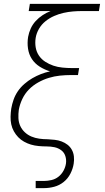

<svg xmlns="http://www.w3.org/2000/svg" viewBox="-20 -755 540 990"><path d="M164 215V178H207Q225 178 245 173.5Q265 169 281 156.5Q297 144 307 126Q317 108 320 89Q323 69 317 50Q311 31 295.5 19.5Q280 8 260.5 4Q241 0 220.5 0Q200 0 179 -2Q158 -4 139.5 -9.5Q121 -15 104 -24.5Q87 -34 74 -47.5Q61 -61 51.5 -78Q42 -95 38 -114Q34 -133 34.5 -153.5Q35 -174 38 -195Q42 -218 50 -241Q58 -264 72 -284.5Q86 -305 105.5 -322Q125 -339 146.5 -351.5Q168 -364 191 -373Q214 -382 238 -387Q209 -396 184.5 -411.5Q160 -427 144.5 -450.5Q129 -474 124.5 -504Q120 -534 125 -565Q129 -587 138.5 -608Q148 -629 164 -646.5Q180 -664 200 -677Q220 -690 241 -698H128L134 -735H496L490 -698H404Q380 -698 356 -696Q332 -694 307.5 -688.5Q283 -683 259 -672.5Q235 -662 214.5 -645.5Q194 -629 181 -606.5Q168 -584 164 -560Q160 -535 164 -511Q168 -487 181 -468Q194 -449 213.5 -436.5Q233 -424 255 -416.5Q277 -409 302 -406.5Q327 -404 352 -404H388L382 -368H346Q317 -368 288.5 -365Q260 -362 232 -353.5Q204 -345 177 -330Q150 -315 129 -293.5Q108 -272 95 -244.5Q82 -217 77 -189Q74 -168 75 -146Q76 -124 84.5 -105.5Q93 -87 108 -73Q123 -59 142 -51Q161 -43 182.5 -40Q204 -37 225 -37H226Q244 -36 262.5 -34Q281 -32 298 -25.5Q315 -19 328.5 -8.5Q342 2 350.5 17.5Q359 33 361 51.5Q363 70 360 89Q356 115 343 140.5Q330 166 308 183.5Q286 201 259.5 208Q233 215 207 215Z"/></svg>

Font: Iosevka Extralight
Style: Italic
Weight: 200
Italic angle: -9°
Monospace: yes
Designer: Belleve Invis
Foundry: Belleve Invis
Version: Version 32.5.0; ttfautohint (v1.8.4)